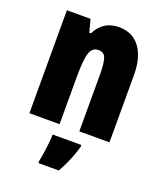

<svg xmlns="http://www.w3.org/2000/svg" viewBox="-144 -655 817 969"><g transform="rotate(20 264.5 -171.0)"><path d="M328 -563Q400 -563 440 -510Q480 -457 480 -360V0H318V-308Q318 -363 309 -391Q300 -419 270 -419Q236 -419 224 -383Q212 -347 212 -253V0H50V-553H177L195 -485H204Q242 -563 328 -563ZM351 72Q328 152 288 221H179V207Q183 190 187 163Q191 136 194 108.5Q197 81 197 61H351Z"/></g></svg>

Font: Noto Sans Sinhala ExtraCondensed Black
Style: Regular
Weight: 900
Width: 2
Designer: Jelle Bosma - Monotype Design Team
Foundry: Monotype Imaging Inc.
Version: Version 2.006; ttfautohint (v1.8.4.7-5d5b)